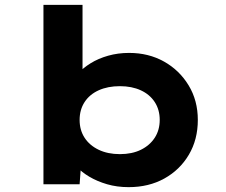

<svg xmlns="http://www.w3.org/2000/svg" viewBox="-20 -760 931 791"><path d="M510 11Q462 11 421 -1Q380 -13 348 -32Q316 -51 295.5 -74Q275 -97 269 -118L317 -124L308 -1H159V-740H320V-404L274 -410Q281 -434 301.5 -457Q322 -480 353.5 -499.5Q385 -519 425.5 -530.5Q466 -542 512 -542Q592 -542 655.5 -506.5Q719 -471 757 -408.5Q795 -346 795 -266Q795 -185 758 -122.5Q721 -60 657 -24.5Q593 11 510 11ZM474 -125Q524 -125 560.5 -143Q597 -161 617.5 -192.5Q638 -224 638 -266Q638 -308 617.5 -339.5Q597 -371 560 -388Q523 -405 474 -405Q424 -405 386.5 -388Q349 -371 328.5 -339.5Q308 -308 308 -266Q308 -224 328.5 -192.5Q349 -161 386.5 -143Q424 -125 474 -125Z"/></svg>

Font: Lexend Mega
Style: Bold
Weight: 700
Version: Version 1.007